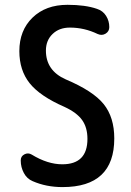

<svg xmlns="http://www.w3.org/2000/svg" viewBox="-20 -760 540 790"><path d="M245.1 -320.3Q144.5 -364.3 102.1 -417.5Q59.6 -470.7 59.6 -549.8Q59.6 -634.8 113.8 -687.5Q168 -740.2 257.8 -740.2Q331.1 -740.2 378.9 -723.6Q403.3 -715.8 416.5 -694.8Q429.7 -673.8 429.7 -648.4Q429.7 -630.9 414.6 -621.6Q399.4 -612.3 381.8 -620.1Q327.1 -646.5 267.6 -646.5Q223.6 -646.5 196.3 -620.1Q168.9 -593.8 168.9 -551.8Q168.9 -469.7 250 -433.6Q363.3 -385.7 406.7 -331.5Q450.2 -277.3 450.2 -190.4Q450.2 9.8 237.3 9.8Q169.9 9.8 114.3 -14.6Q90.8 -24.4 78.1 -48.3Q65.4 -72.3 65.4 -98.6V-100.6Q65.4 -117.2 80.6 -125Q95.7 -132.8 110.4 -124Q175.8 -84 236.3 -84Q339.8 -84 339.8 -188.5Q339.8 -235.4 317.9 -266.1Q295.9 -296.9 245.1 -320.3Z"/></svg>

Font: Rounded Mgen+ 1m medium
Style: Regular
Weight: 500
Designer: [Source Han Sans]
Ryoko NISHIZUKA  (kana & ideographs); Paul D. Hunt (Latin, Greek & Cyrillic); Wenlong ZHANG  (bopomofo
Version: Version 1.059.20150602